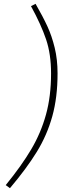

<svg xmlns="http://www.w3.org/2000/svg" viewBox="-20 -851 364 1004"><path d="M281 -467Q281 -342 253.5 -243Q226 -144 172.5 -57Q119 30 32 133L10 117Q93 15 143.5 -70.5Q194 -156 220.5 -252Q247 -348 247 -467Q247 -568 221 -645Q195 -722 142 -819L166 -831Q205 -763 228 -713Q251 -663 266 -601.5Q281 -540 281 -467Z"/></svg>

Font: FiraGO UltraLight
Style: Italic
Weight: 200
Italic angle: -8°
Designer: bBox Type GmbH
Foundry: bBox Type GmbH
Version: Version 1.001